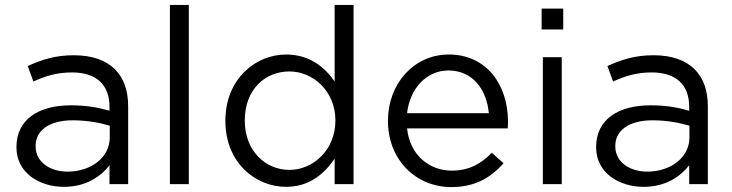

<svg xmlns="http://www.w3.org/2000/svg" viewBox="-20 -750 2980 782"><path d="M240 11C331 11 390 -31 426 -77V0H502V-316C502 -382 484 -432 448 -468C411 -505 354 -525 281 -525C205 -525 150 -507 93 -481L116 -418C164 -440 212 -455 273 -455C370 -455 426 -407 426 -315V-299C380 -312 334 -321 268 -321C137 -321 47 -263 47 -152V-150C47 -44 143 11 240 11ZM255 -51C185 -51 125 -89 125 -154V-156C125 -218 180 -260 276 -260C339 -260 389 -249 427 -238V-190C427 -108 350 -51 255 -51Z M749 -730H672V0H749Z M1145 11C1240 11 1301 -42 1343 -104V0H1420V-730H1343V-418C1303 -476 1241 -528 1145 -528C1021 -528 898 -428 898 -259V-257C898 -87 1021 11 1145 11ZM1159 -58C1061 -58 977 -136 977 -258V-260C977 -385 1059 -459 1159 -459C1255 -459 1346 -379 1346 -260V-258C1346 -139 1255 -58 1159 -58Z M1638 -227H2048C2049 -239 2049 -247 2049 -254C2049 -406 1961 -528 1808 -528C1665 -528 1560 -408 1560 -258C1560 -97 1676 12 1818 12C1916 12 1979 -27 2031 -85L1983 -128C1941 -84 1891 -55 1820 -55C1729 -55 1649 -118 1638 -227ZM1971 -289H1638C1649 -389 1717 -463 1806 -463C1908 -463 1962 -383 1971 -289Z M2274 -715H2186V-630H2274ZM2268 -517H2191V0H2268Z M2601 11C2692 11 2751 -31 2787 -77V0H2863V-316C2863 -382 2845 -432 2809 -468C2772 -505 2715 -525 2642 -525C2566 -525 2511 -507 2454 -481L2477 -418C2525 -440 2573 -455 2634 -455C2731 -455 2787 -407 2787 -315V-299C2741 -312 2695 -321 2629 -321C2498 -321 2408 -263 2408 -152V-150C2408 -44 2504 11 2601 11ZM2616 -51C2546 -51 2486 -89 2486 -154V-156C2486 -218 2541 -260 2637 -260C2700 -260 2750 -249 2788 -238V-190C2788 -108 2711 -51 2616 -51Z"/></svg>

Font: Mission
Style: Regular
Weight: 400
Version: Version 1.000;FEAKit 1.0